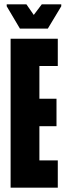

<svg xmlns="http://www.w3.org/2000/svg" viewBox="-20 -867 308 887"><path d="M29 0V-688H247V-562H162V-411H241V-284H162V-126H247V0ZM72 -735 11 -838V-847H102L136 -798L173 -847H263V-838L201 -735Z"/></svg>

Font: Saira Ultra Condensed Black
Style: Regular
Weight: 900
Width: 1
Designer: Hector Gatti with collaboration of the Omnibus-Type team
Foundry: Omnibus-Type
Version: Version 1.001; ttfautohint (v1.8)